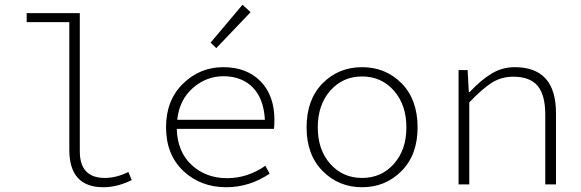

<svg xmlns="http://www.w3.org/2000/svg" viewBox="-20 -774 2440 806"><path d="M414 12Q271 12 271 -145V-681H92V-719H315V-139Q315 -27 420 -27Q468 -27 519 -52L533 -18Q472 12 414 12Z M930 12Q822 12 749.5 -56.5Q677 -125 677 -240Q677 -353 748 -422.5Q819 -492 917 -492Q1016 -492 1074 -432.5Q1132 -373 1132 -270Q1132 -245 1130 -233H722Q725 -136 785 -81Q845 -26 933 -26Q1019 -26 1094 -78L1112 -45Q1027 12 930 12ZM918 -454Q846 -454 789.5 -404.5Q733 -355 724 -271H1092Q1087 -361 1040.5 -407.5Q994 -454 918 -454ZM888 -572 864 -595 998 -754 1032 -723Z M1267 -239Q1267 -356 1334 -424Q1401 -492 1500 -492Q1599 -492 1666 -424Q1733 -356 1733 -239Q1733 -124 1665.5 -56Q1598 12 1500 12Q1402 12 1334.5 -56Q1267 -124 1267 -239ZM1686 -239Q1686 -334 1633.5 -393.5Q1581 -453 1500 -453Q1419 -453 1366.5 -393.5Q1314 -334 1314 -239Q1314 -145 1366.5 -86Q1419 -27 1500 -27Q1581 -27 1633.5 -86Q1686 -145 1686 -239Z M1905 0V-480H1943L1948 -388H1952Q1999 -438 2043.5 -465Q2088 -492 2141 -492Q2314 -492 2314 -299V0H2269V-293Q2269 -375 2237 -413.5Q2205 -452 2134 -452Q2085 -452 2045 -427Q2005 -402 1950 -344V0Z"/></svg>

Font: TypoPRO Source Code Pro
Style: Regular
Weight: 300
Monospace: yes
Designer: Paul D. Hunt, Teo Tuominen
Foundry: Adobe Systems Incorporated
Version: Version 2.010;PS 1.0;hotconv 1.0.84;makeotf.lib2.5.63406